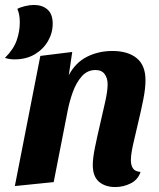

<svg xmlns="http://www.w3.org/2000/svg" viewBox="-47 -736 642 776"><path d="M419 20Q378 20 353 -1.5Q328 -23 328 -69Q328 -97 337 -141Q346 -185 357.5 -234Q369 -283 378.5 -326Q388 -369 388 -395Q388 -420 376 -436.5Q364 -453 339 -453Q306 -453 283.5 -427.5Q261 -402 247.5 -364.5Q234 -327 227 -291L170 0L13 16L116 -510L245 -526L231 -432Q258 -483 304.5 -506.5Q351 -530 407 -530Q470 -530 505.5 -501Q541 -472 541 -412Q541 -378 532 -333Q523 -288 511.5 -240.5Q500 -193 491 -152.5Q482 -112 482 -88Q482 -69 490 -56Q498 -43 521 -41Q511 -10 481.5 5Q452 20 419 20ZM12 -496Q-9 -496 -27 -502Q8 -537 20.5 -573Q33 -609 33 -646Q33 -679 23 -700Q33 -706 53 -711Q73 -716 90 -716Q124 -716 145 -697.5Q166 -679 166 -640Q166 -603 147 -570Q128 -537 93.5 -516.5Q59 -496 12 -496Z"/></svg>

Font: Sansita Swashed SemiBold
Style: Regular
Weight: 600
Designer: Pablo Cosgaya
Foundry: Omnibus-Type
Version: Version 1.003; ttfautohint (v1.8.3)